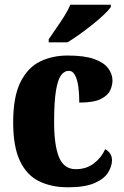

<svg xmlns="http://www.w3.org/2000/svg" viewBox="-20 -786 529 816"><path d="M269 10Q199 10 146.5 -15.5Q94 -41 65 -101.5Q36 -162 36 -266Q36 -375 67 -437Q98 -499 150 -524.5Q202 -550 267 -550Q339 -550 380.5 -535Q422 -520 440 -495.5Q458 -471 458 -444Q458 -423 448 -401.5Q438 -380 408 -365Q378 -350 317 -350Q317 -386 313 -416.5Q309 -447 299 -466Q289 -485 273 -485Q253 -485 239 -465.5Q225 -446 217.5 -398.5Q210 -351 210 -267Q210 -168 231 -117.5Q252 -67 302 -67Q347 -67 379 -91.5Q411 -116 427 -152Q456 -136 456 -105Q456 -80 439.5 -53Q423 -26 382 -8Q341 10 269 10ZM187 -619Q200 -639 218 -664.5Q236 -690 253 -717Q270 -744 279 -766H451V-756Q442 -743 421.5 -723.5Q401 -704 373.5 -682Q346 -660 318 -640Q290 -620 267 -606H187Z"/></svg>

Font: Noto Serif Thai Condensed Black
Style: Regular
Weight: 900
Width: 3
Designer: Monotype Design Team
Foundry: Monotype Imaging Inc.
Version: Version 2.002; ttfautohint (v1.8.4.7-5d5b)